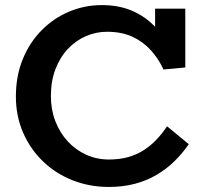

<svg xmlns="http://www.w3.org/2000/svg" viewBox="-20 -720 800 753"><path d="M407.1 13.2Q330.6 13.2 264.1 -13.2Q197.6 -39.6 147.9 -87.8Q98.2 -135.9 70.2 -200.8Q42.3 -265.6 42.3 -341.5Q42.3 -422.2 69.3 -488Q96.3 -553.9 143.3 -601.3Q190.3 -648.7 251 -674.3Q311.6 -700 379.5 -700Q446.3 -700 497.8 -677.8Q549.2 -655.7 586.5 -616.6Q623.8 -577.5 647.5 -525.4L588.3 -543.1V-686H706.7V-455.4L621.2 -447.5Q602.1 -488.9 572.1 -522.4Q542.1 -556 499.8 -575.7Q457.4 -595.4 399.4 -595.4Q357 -595.4 317.6 -578.5Q278.2 -561.7 247 -529Q215.9 -496.4 197.7 -449.4Q179.6 -402.4 179.6 -343Q179.6 -289.7 197.2 -244.3Q214.9 -198.8 245.8 -165.4Q276.7 -132 318.1 -113.2Q359.4 -94.4 407.1 -94.4Q449.2 -94.4 482.9 -104Q516.7 -113.6 543.9 -131.2Q571.2 -148.8 593.7 -172.5Q616.2 -196.3 635.2 -224.7L720.3 -154.6Q695.7 -118.6 664.3 -87.8Q632.9 -57.1 594 -34.2Q555.1 -11.2 508.3 1Q461.5 13.2 407.1 13.2Z"/></svg>

Font: BioRhyme ExtraBold
Style: Regular
Weight: 800
Designer: Aoife Mooney
Foundry: Aoife Mooney Type
Version: Version 1.600;gftools[0.9.33]